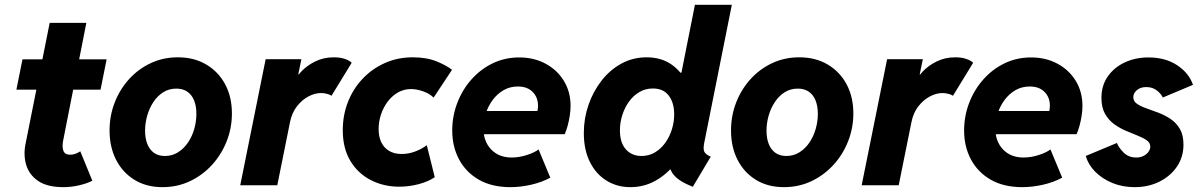

<svg xmlns="http://www.w3.org/2000/svg" viewBox="-20 -772 5000 800"><path d="M244.1 7.8Q177.7 7.8 140.1 -17.3Q102.5 -42.5 89.8 -83Q77.1 -123.5 85.9 -169.9L187 -676.8H339.8L242.7 -184.1Q238.3 -160.2 244.1 -143.8Q250 -127.4 272 -127.4Q285.6 -127.4 297.6 -132.6Q309.6 -137.7 314.5 -141.6L364.7 -19Q346.2 -8.8 312.3 -0.5Q278.3 7.8 244.1 7.8ZM48.3 -398.4 73.7 -524.9H424.3L398.9 -398.4Z M657.2 7.8Q589.8 7.8 540.3 -22.7Q490.7 -53.2 463.6 -106.4Q436.5 -159.7 436.5 -228.5Q436.5 -289.1 457.5 -343.8Q478.5 -398.4 516.8 -441.2Q555.2 -483.9 607.2 -508.5Q659.2 -533.2 721.2 -533.2Q789.1 -533.2 839.8 -502.9Q890.6 -472.7 918.5 -420.2Q946.3 -367.7 946.3 -299.3Q946.3 -238.8 924.6 -183.6Q902.8 -128.4 863.8 -85.4Q824.7 -42.5 772 -17.3Q719.2 7.8 657.2 7.8ZM667 -122.1Q697.8 -122.1 722.2 -137.7Q746.6 -153.3 763.7 -178.7Q780.8 -204.1 789.6 -235.4Q798.3 -266.6 798.3 -297.9Q798.3 -329.6 788.8 -353.3Q779.3 -377 760.7 -389.9Q742.2 -402.8 714.8 -402.8Q684.1 -402.8 659.9 -387.5Q635.7 -372.1 618.9 -346.4Q602.1 -320.8 593.3 -289.8Q584.5 -258.8 584.5 -227.5Q584.5 -195.3 594 -171.6Q603.5 -147.9 621.8 -135Q640.1 -122.1 667 -122.1Z M981 0 1086.9 -525.4H1235.8L1222.7 -461.9H1234.9L1201.7 -424.3Q1211.4 -448.2 1235.1 -473.6Q1258.8 -499 1293.7 -516.1Q1328.6 -533.2 1371.1 -533.2Q1398.9 -533.2 1418.5 -525.9Q1438 -518.6 1445.3 -510.3L1361.3 -373Q1354.5 -377.9 1342 -381.1Q1329.6 -384.3 1317.4 -384.3Q1292 -384.3 1265.1 -370.1Q1238.3 -356 1217.3 -329.1Q1196.3 -302.2 1188.5 -263.7L1135.3 0Z M1644 5.9Q1578.6 5.9 1524.9 -21.7Q1471.2 -49.3 1439.7 -101.8Q1408.2 -154.3 1408.2 -229.5Q1408.2 -291.5 1429.4 -346.2Q1450.7 -400.9 1490 -442.9Q1529.3 -484.9 1582.8 -509Q1636.2 -533.2 1700.2 -533.2Q1757.8 -533.2 1800 -515.9Q1842.3 -498.5 1863.3 -481L1786.6 -365.2Q1772 -380.9 1744.6 -390.9Q1717.3 -400.9 1692.4 -400.9Q1662.6 -400.9 1637.7 -386.5Q1612.8 -372.1 1595 -348.1Q1577.1 -324.2 1567.4 -294.7Q1557.6 -265.1 1557.6 -234.4Q1557.6 -202.1 1568.8 -179Q1580.1 -155.8 1601.6 -143.1Q1623 -130.4 1653.8 -130.4Q1682.6 -130.4 1710.2 -140.9Q1737.8 -151.4 1758.3 -167L1791.5 -33.7Q1764.2 -15.1 1724.1 -4.6Q1684.1 5.9 1644 5.9Z M2106.9 7.8Q2029.3 7.8 1975.3 -23.2Q1921.4 -54.2 1892.8 -107.7Q1864.3 -161.1 1864.3 -228Q1864.3 -288.1 1885.3 -343Q1906.2 -397.9 1944.1 -440.7Q1981.9 -483.4 2032.7 -508.1Q2083.5 -532.7 2143.6 -532.7Q2204.6 -532.7 2252.9 -506.8Q2301.3 -481 2329.3 -435.3Q2357.4 -389.6 2357.4 -330.6Q2357.4 -311.5 2354 -289.6Q2350.6 -267.6 2345 -247.3Q2339.4 -227.1 2333 -212.9H1972.7L1991.2 -309.6H2219.2Q2220.7 -315.4 2221.2 -321.3Q2221.7 -327.1 2221.7 -332Q2221.7 -366.2 2199.5 -388.9Q2177.2 -411.6 2137.7 -411.6Q2105 -411.6 2078.6 -396.5Q2052.2 -381.3 2033.4 -356.2Q2014.6 -331.1 2004.4 -300.3Q1994.1 -269.5 1994.1 -238.8Q1994.1 -183.1 2026.4 -149.4Q2058.6 -115.7 2111.8 -115.7Q2143.1 -115.7 2175 -126Q2207 -136.2 2224.1 -149.4L2272.9 -31.7Q2236.8 -12.2 2192.6 -2.2Q2148.4 7.8 2106.9 7.8Z M2866.7 6.3Q2837.9 -4.9 2816.9 -18.1Q2795.9 -31.2 2783.4 -48.3Q2771 -65.4 2768.6 -87.9L2793.5 -65.9H2736.8L2768.6 -125L2829.1 -415L2794.9 -469.2H2819.3L2875.5 -752H3029.3L2914.1 -175.8Q2909.2 -150.9 2914.8 -139.6Q2920.4 -128.4 2941.4 -119.1ZM2606.4 7.8Q2551.3 7.8 2507.3 -19.3Q2463.4 -46.4 2438 -96.9Q2412.6 -147.5 2412.6 -217.8Q2412.6 -278.3 2431.9 -334.5Q2451.2 -390.6 2486.1 -435.5Q2521 -480.5 2568.8 -506.8Q2616.7 -533.2 2674.3 -533.2Q2734.4 -533.2 2777.3 -503.7Q2820.3 -474.1 2843.3 -423.1Q2866.2 -372.1 2866.2 -307.6Q2866.2 -247.6 2846.9 -191.2Q2827.6 -134.8 2792.7 -89.8Q2757.8 -44.9 2710.4 -18.6Q2663.1 7.8 2606.4 7.8ZM2652.8 -122.1Q2684.1 -122.1 2709 -137Q2733.9 -151.9 2752 -177Q2770 -202.1 2779.5 -232.9Q2789.1 -263.7 2789.1 -295.4Q2789.1 -343.8 2766.6 -373.5Q2744.1 -403.3 2700.7 -403.3Q2668.9 -403.3 2643.6 -388.2Q2618.2 -373 2600.3 -347.9Q2582.5 -322.8 2572.8 -292Q2563 -261.2 2563 -229Q2563 -177.7 2587.6 -149.9Q2612.3 -122.1 2652.8 -122.1Z M3246.6 7.8Q3179.2 7.8 3129.6 -22.7Q3080.1 -53.2 3053 -106.4Q3025.9 -159.7 3025.9 -228.5Q3025.9 -289.1 3046.9 -343.8Q3067.9 -398.4 3106.2 -441.2Q3144.5 -483.9 3196.5 -508.5Q3248.5 -533.2 3310.5 -533.2Q3378.4 -533.2 3429.2 -502.9Q3480 -472.7 3507.8 -420.2Q3535.6 -367.7 3535.6 -299.3Q3535.6 -238.8 3513.9 -183.6Q3492.2 -128.4 3453.1 -85.4Q3414.1 -42.5 3361.3 -17.3Q3308.6 7.8 3246.6 7.8ZM3256.3 -122.1Q3287.1 -122.1 3311.5 -137.7Q3335.9 -153.3 3353 -178.7Q3370.1 -204.1 3378.9 -235.4Q3387.7 -266.6 3387.7 -297.9Q3387.7 -329.6 3378.2 -353.3Q3368.7 -377 3350.1 -389.9Q3331.5 -402.8 3304.2 -402.8Q3273.4 -402.8 3249.3 -387.5Q3225.1 -372.1 3208.3 -346.4Q3191.4 -320.8 3182.6 -289.8Q3173.8 -258.8 3173.8 -227.5Q3173.8 -195.3 3183.3 -171.6Q3192.9 -147.9 3211.2 -135Q3229.5 -122.1 3256.3 -122.1Z M3570.3 0 3676.3 -525.4H3825.2L3812 -461.9H3824.2L3791 -424.3Q3800.8 -448.2 3824.5 -473.6Q3848.1 -499 3883.1 -516.1Q3918 -533.2 3960.4 -533.2Q3988.3 -533.2 4007.8 -525.9Q4027.3 -518.6 4034.7 -510.3L3950.7 -373Q3943.8 -377.9 3931.4 -381.1Q3918.9 -384.3 3906.7 -384.3Q3881.3 -384.3 3854.5 -370.1Q3827.6 -356 3806.6 -329.1Q3785.6 -302.2 3777.8 -263.7L3724.6 0Z M4239.7 7.8Q4162.1 7.8 4108.2 -23.2Q4054.2 -54.2 4025.6 -107.7Q3997.1 -161.1 3997.1 -228Q3997.1 -288.1 4018.1 -343Q4039.1 -397.9 4076.9 -440.7Q4114.7 -483.4 4165.5 -508.1Q4216.3 -532.7 4276.4 -532.7Q4337.4 -532.7 4385.7 -506.8Q4434.1 -481 4462.2 -435.3Q4490.2 -389.6 4490.2 -330.6Q4490.2 -311.5 4486.8 -289.6Q4483.4 -267.6 4477.8 -247.3Q4472.2 -227.1 4465.8 -212.9H4105.5L4124 -309.6H4352.1Q4353.5 -315.4 4354 -321.3Q4354.5 -327.1 4354.5 -332Q4354.5 -366.2 4332.3 -388.9Q4310.1 -411.6 4270.5 -411.6Q4237.8 -411.6 4211.4 -396.5Q4185.1 -381.3 4166.3 -356.2Q4147.5 -331.1 4137.2 -300.3Q4127 -269.5 4127 -238.8Q4127 -183.1 4159.2 -149.4Q4191.4 -115.7 4244.6 -115.7Q4275.9 -115.7 4307.9 -126Q4339.8 -136.2 4356.9 -149.4L4405.8 -31.7Q4369.6 -12.2 4325.4 -2.2Q4281.2 7.8 4239.7 7.8Z M4707.5 7.8Q4657.2 7.8 4615 -9.5Q4572.8 -26.9 4543.7 -56.2Q4514.6 -85.4 4503.9 -122.1L4633.8 -176.3Q4641.6 -156.2 4662.1 -136Q4682.6 -115.7 4714.4 -115.7Q4731.9 -115.7 4745.1 -122.6Q4758.3 -129.4 4765.6 -139.9Q4772.9 -150.4 4772.9 -161.1Q4772.9 -176.8 4758.3 -187.3Q4743.7 -197.8 4720.5 -206.8Q4697.3 -215.8 4671.1 -227.1Q4645 -238.3 4621.8 -255.1Q4598.6 -272 4584 -298.3Q4569.3 -324.7 4569.3 -364.3Q4569.3 -415.5 4595.7 -453.4Q4622.1 -491.2 4666.5 -512Q4710.9 -532.7 4765.1 -532.7Q4836.4 -532.7 4885.5 -499.8Q4934.6 -466.8 4950.7 -418.5L4825.2 -365.7Q4815.9 -383.8 4798.3 -396.5Q4780.8 -409.2 4756.3 -409.2Q4731.4 -409.2 4716.8 -396.2Q4702.1 -383.3 4702.1 -367.2Q4702.1 -350.1 4717.3 -339.6Q4732.4 -329.1 4756.1 -320.8Q4779.8 -312.5 4806.4 -302.5Q4833 -292.5 4856.9 -276.6Q4880.9 -260.7 4896 -235.1Q4911.1 -209.5 4911.1 -169.4Q4911.1 -117.7 4883.8 -77.6Q4856.4 -37.6 4810.5 -14.9Q4764.6 7.8 4707.5 7.8Z"/></svg>

Font: Reddit Sans ExtraBold
Style: Italic
Weight: 800
Italic angle: -11.25°
Designer: Stephen Hutchings
Version: Version 1.013